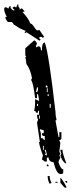

<svg xmlns="http://www.w3.org/2000/svg" viewBox="-97 -884 363 914"><path d="M65.4 -691.4Q72.3 -691.4 79.1 -676.8Q74.2 -668.9 74.2 -658.2L84 -663.1H88.9Q97.7 -663.1 97.7 -644.5H102.5Q102.5 -681.6 116.2 -681.6Q134.8 -633.8 167 -352.5Q167 -333 171.9 -315.4Q171.9 -310.5 167 -310.5L181.6 -231.4H185.5V-254.9H195.3V-226.6Q195.3 -217.8 185.5 -217.8Q185.5 -212.9 190.4 -204.1L185.5 -162.1L190.4 -152.3L185.5 -143.6L190.4 -133.8Q181.6 -119.1 181.6 -111.3Q192.4 -78.1 204.1 -78.1V-64.5Q204.1 -55.7 195.3 -55.7H190.4Q171.9 -55.7 158.2 -111.3Q134.8 -114.3 134.8 -133.8H126V-115.2H116.2L102.5 -125L107.4 -143.6Q88.9 -194.3 88.9 -208H92.8L79.1 -300.8Q84 -310.5 84 -315.4Q79.1 -323.2 79.1 -337.9H88.9V-356.4H84V-347.7H74.2Q74.2 -356.4 65.4 -356.4Q70.3 -371.1 70.3 -412.1L88.9 -403.3V-408.2L84 -435.5H79.1V-417H70.3Q60.5 -493.2 51.8 -501V-504.9Q51.8 -509.8 55.7 -509.8Q47.9 -554.7 28.3 -580.1Q28.3 -593.8 23.4 -612.3H28.3L23.4 -621.1V-654.3ZM121.1 -477.5V-467.8H129.9Q129.9 -477.5 121.1 -477.5ZM79.1 -467.8 74.2 -445.3Q84 -445.3 84 -459V-467.8ZM126 -463.9V-445.3H129.9V-463.9ZM129.9 -435.5V-426.8H134.8V-435.5ZM79.1 -389.6V-379.9H84V-389.6ZM139.6 -389.6V-371.1H144.5V-389.6ZM88.9 -334V-319.3H92.8V-334ZM92.8 -268.6V-263.7Q97.7 -255.9 97.7 -245.1V-226.6Q111.3 -226.6 111.3 -217.8H116.2V-236.3Q102.5 -236.3 102.5 -245.1V-250H111.3V-263.7Q95.7 -268.6 92.8 -268.6ZM107.4 -189.5V-170.9H111.3V-189.5ZM116.2 -170.9V-167Q121.1 -157.2 121.1 -152.3Q116.2 -152.3 116.2 -148.4L126 -143.6V-148.4L121.1 -170.9ZM190.4 -170.9H200.2Q200.2 -154.3 218.8 -106.4H213.9Q198.2 -118.2 190.4 -143.6L195.3 -152.3Q190.4 -161.1 190.4 -170.9ZM126 -101.6Q134.8 -100.6 134.8 -92.8H126ZM129.9 -45.9H139.6Q139.6 -27.3 148.4 -13.7L139.6 -8.8Q129.9 -25.4 129.9 -45.9ZM190.4 -37.1Q196.3 -37.1 218.8 4.9V9.8H213.9Q209 9.8 190.4 -13.7ZM213.9 -22.5H222.7V-13.7Q213.9 -13.7 213.9 -22.5ZM167 -18.6H176.8V-13.7H167ZM90.8 -690.4 29.3 -730.5 23.4 -726.6 19.5 -731.4 25.4 -735.4 22.5 -738.3Q-5.9 -749 -17.6 -758.8Q-34.2 -767.6 -34.2 -771.5V-772.5L-41 -779.3H-59.6Q-71.3 -793 -71.3 -800.8Q-71.3 -802.7 -69.3 -803.7Q-68.4 -802.7 -64.5 -802.7Q-77.1 -828.1 -77.1 -839.8Q-77.1 -849.6 -69.3 -849.6Q-65.4 -849.6 -57.6 -842.8L-51.8 -854.5L-43.9 -852.5Q-46.9 -850.6 -46.9 -847.7Q-46.9 -845.7 -41 -839.8Q-35.2 -834 -32.2 -834Q-30.3 -834 -27.3 -835.9L-38.1 -846.7Q-31.2 -852.5 -28.3 -852.5Q-24.4 -852.5 -20.5 -847.7L-12.7 -864.3L-9.8 -862.3Q-9.8 -852.5 -8.8 -851.6L-2 -843.8L-4.9 -841.8L-2.9 -838.9L6.8 -844.7L20.5 -830.1Q15.6 -827.1 9.8 -827.1Q41 -793 46.9 -772.5L54.7 -769.5Q65.4 -756.8 74.2 -743.2Q79.1 -739.3 83 -739.3Q85.9 -739.3 90.8 -741.2L113.3 -708L106.4 -704.1Q102.5 -709 97.7 -709Q95.7 -709 87.9 -704.1L96.7 -695.3Z"/></svg>

Font: Blackcraft
Style: Regular
Weight: 400
Designer: GGBotNet
Foundry: GGBotNet
Version: 1.00